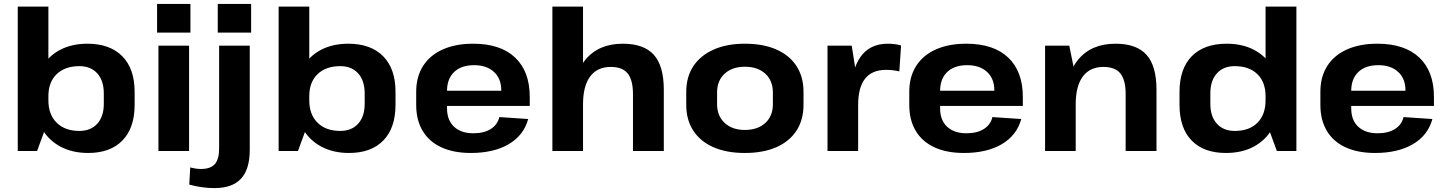

<svg xmlns="http://www.w3.org/2000/svg" viewBox="-20 -774 7420 984"><path d="M432 10Q351 10 290 -22.5Q229 -55 195.5 -113.5Q162 -172 161 -251V-292Q162 -371 195 -429Q228 -487 288 -518.5Q348 -550 428 -550Q543 -550 606.5 -486Q670 -422 670 -303V-237Q670 -118 607.5 -54Q545 10 432 10ZM71 -740H228V-158L170 0H71ZM387 -103Q445 -103 478.5 -140Q512 -177 512 -242V-295Q512 -361 478.5 -398Q445 -435 387 -435Q313 -435 270.5 -394Q228 -353 228 -281V-260Q228 -187 270.5 -145Q313 -103 387 -103Z M949 -540V0H792V-540ZM956 -754V-607H785V-754Z M1078 190Q1048 190 1015 185.5Q982 181 950 172L955 84Q970 88 983.5 90Q997 92 1010 92Q1059 92 1081 67Q1103 42 1103 -13V-540H1260V-6Q1260 93 1215.5 141.5Q1171 190 1078 190ZM1267 -754V-607H1096V-754Z M1769 10Q1688 10 1627 -22.5Q1566 -55 1532.5 -113.5Q1499 -172 1498 -251V-292Q1499 -371 1532 -429Q1565 -487 1625 -518.5Q1685 -550 1765 -550Q1880 -550 1943.5 -486Q2007 -422 2007 -303V-237Q2007 -118 1944.5 -54Q1882 10 1769 10ZM1408 -740H1565V-158L1507 0H1408ZM1724 -103Q1782 -103 1815.5 -140Q1849 -177 1849 -242V-295Q1849 -361 1815.5 -398Q1782 -435 1724 -435Q1650 -435 1607.5 -394Q1565 -353 1565 -281V-260Q1565 -187 1607.5 -145Q1650 -103 1724 -103Z M2393 10Q2305 10 2242 -19Q2179 -48 2146 -103.5Q2113 -159 2113 -236V-304Q2113 -380 2148 -435.5Q2183 -491 2249 -520.5Q2315 -550 2405 -550Q2545 -550 2620 -479Q2695 -408 2695 -277V-231H2242V-309H2570L2549 -279V-311Q2549 -371 2511.5 -405.5Q2474 -440 2410 -440Q2344 -440 2307.5 -405Q2271 -370 2271 -308V-219Q2271 -158 2307 -124.5Q2343 -91 2406 -91Q2461 -91 2495.5 -113Q2530 -135 2539 -174L2687 -164Q2664 -80 2587 -35Q2510 10 2393 10Z M3224 -291Q3224 -364 3197 -397.5Q3170 -431 3110 -431Q3041 -431 3004.5 -382Q2968 -333 2968 -239L2911 -158L2912 -227Q2912 -384 2979.5 -467Q3047 -550 3172 -550Q3280 -550 3331 -493Q3382 -436 3382 -314V0H3224ZM2811 -740H2968V-378V0H2811Z M3797 10Q3704 10 3636.5 -19.5Q3569 -49 3533 -104.5Q3497 -160 3497 -237V-303Q3497 -380 3533.5 -435Q3570 -490 3637.5 -520Q3705 -550 3797 -550Q3891 -550 3958.5 -520.5Q4026 -491 4062 -435.5Q4098 -380 4098 -303V-237Q4098 -160 4062 -104.5Q4026 -49 3958.5 -19.5Q3891 10 3797 10ZM3797 -108Q3863 -108 3902 -143.5Q3941 -179 3941 -240V-300Q3941 -361 3902 -396.5Q3863 -432 3797 -432Q3733 -432 3694 -396.5Q3655 -361 3655 -300V-240Q3655 -180 3694 -144Q3733 -108 3797 -108Z M4221 -540H4345L4378 -331V0H4221ZM4341 -277Q4341 -412 4389 -481Q4437 -550 4530 -550Q4546 -550 4563.5 -548Q4581 -546 4598 -541L4589 -408Q4557 -416 4521 -416Q4450 -416 4414 -371.5Q4378 -327 4378 -236Z M4920 10Q4832 10 4769 -19Q4706 -48 4673 -103.5Q4640 -159 4640 -236V-304Q4640 -380 4675 -435.5Q4710 -491 4776 -520.5Q4842 -550 4932 -550Q5072 -550 5147 -479Q5222 -408 5222 -277V-231H4769V-309H5097L5076 -279V-311Q5076 -371 5038.5 -405.5Q5001 -440 4937 -440Q4871 -440 4834.5 -405Q4798 -370 4798 -308V-219Q4798 -158 4834 -124.5Q4870 -91 4933 -91Q4988 -91 5022.5 -113Q5057 -135 5066 -174L5214 -164Q5191 -80 5114 -35Q5037 10 4920 10Z M5749 -291Q5749 -364 5722 -397.5Q5695 -431 5635 -431Q5566 -431 5529.5 -382Q5493 -333 5493 -239L5437 -158V-227Q5437 -384 5504.5 -467Q5572 -550 5697 -550Q5805 -550 5856 -493Q5907 -436 5907 -314V0H5749ZM5336 -540H5460L5493 -378V0H5336Z M6263 10Q6149 10 6087 -54Q6025 -118 6025 -237V-303Q6025 -422 6088 -486Q6151 -550 6267 -550Q6347 -550 6407 -518.5Q6467 -487 6500 -429Q6533 -371 6533 -292V-251Q6533 -172 6499.5 -113.5Q6466 -55 6405.5 -22.5Q6345 10 6263 10ZM6308 -103Q6383 -103 6424.5 -145Q6466 -187 6466 -260V-281Q6466 -353 6424 -394Q6382 -435 6308 -435Q6250 -435 6216.5 -398Q6183 -361 6183 -295V-242Q6183 -177 6216.5 -140Q6250 -103 6308 -103ZM6466 -158V-740H6624V0H6524Z M7027 10Q6939 10 6876 -19Q6813 -48 6780 -103.5Q6747 -159 6747 -236V-304Q6747 -380 6782 -435.5Q6817 -491 6883 -520.5Q6949 -550 7039 -550Q7179 -550 7254 -479Q7329 -408 7329 -277V-231H6876V-309H7204L7183 -279V-311Q7183 -371 7145.5 -405.5Q7108 -440 7044 -440Q6978 -440 6941.5 -405Q6905 -370 6905 -308V-219Q6905 -158 6941 -124.5Q6977 -91 7040 -91Q7095 -91 7129.5 -113Q7164 -135 7173 -174L7321 -164Q7298 -80 7221 -35Q7144 10 7027 10Z"/></svg>

Font: Pathway Extreme 8pt Thin 12pt
Style: Bold
Weight: 700
Version: Version 1.001;gftools[0.9.26]